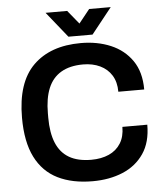

<svg xmlns="http://www.w3.org/2000/svg" viewBox="-59 -919 838 983"><g transform="rotate(-5 360.5 -428.0)"><path d="M378 12Q273 12 198.5 -25Q124 -62 84.5 -140.5Q45 -219 45 -343Q45 -524 133 -611Q221 -698 378 -698Q463 -698 531.5 -669Q600 -640 640.5 -581.5Q681 -523 681 -433H548Q548 -483 526.5 -517.5Q505 -552 467 -570Q429 -588 380 -588Q312 -588 267 -561.5Q222 -535 200.5 -483Q179 -431 179 -354V-332Q179 -254 200.5 -202Q222 -150 266.5 -124Q311 -98 380 -98Q432 -98 471 -115.5Q510 -133 531.5 -167.5Q553 -202 553 -252H681Q681 -162 641 -103.5Q601 -45 532.5 -16.5Q464 12 378 12ZM212 -868H323L408 -764L352 -763L436 -868H547L442 -736H318Z"/></g></svg>

Font: Archivo SemiBold
Style: Regular
Weight: 600
Designer: Hector Gatti
Foundry: Omnibus-Type
Version: Version 2.001